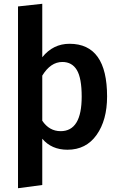

<svg xmlns="http://www.w3.org/2000/svg" viewBox="-20 -775 629 1013"><path d="M347 -544Q545 -544 545 -266Q545 -141 489.5 -63Q434 15 336 15Q252 15 203 -43V201L75 218V-741L203 -755V-473Q260 -544 347 -544ZM300 -83Q411 -83 411 -265Q411 -363 385.5 -405.5Q360 -448 309 -448Q247 -448 203 -376V-138Q240 -83 300 -83Z"/></svg>

Font: FiraGO Medium
Style: Regular
Weight: 500
Designer: bBox Type
Foundry: bBox Type GmbH
Version: Version 1.001;PS 001.001;hotconv 1.0.88;makeotf.lib2.5.64775